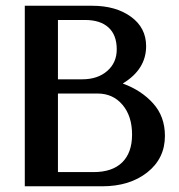

<svg xmlns="http://www.w3.org/2000/svg" viewBox="-20 -653 629 673"><path d="M183.1 -325.2V-49.8H308.1Q373.5 -49.8 408.2 -83.7Q442.9 -117.7 442.9 -181.2Q442.9 -246.1 409.4 -285.6Q376 -325.2 321.8 -325.2ZM183.1 -583V-375H268.1Q322.3 -375 355.7 -404.1Q389.2 -433.1 389.2 -480Q389.2 -530.3 360.4 -556.6Q331.5 -583 277.8 -583ZM337.9 0H66.9V-632.8H303.2Q386.2 -632.8 439.2 -594.2Q492.2 -555.7 492.2 -491.2Q492.2 -410.2 411.1 -360.8V-359.9Q475.6 -336.4 516.8 -290.5Q558.1 -244.6 558.1 -176.8Q558.1 -97.7 496.3 -48.8Q434.6 0 337.9 0Z"/></svg>

Font: Resagokr
Style: Bold
Weight: 600
Designer: gluk
Foundry: gluk
Version: Version 0.95